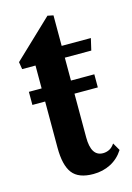

<svg xmlns="http://www.w3.org/2000/svg" viewBox="-105 -713 534 778"><g transform="rotate(-15 161.5 -324.0)"><path d="M188.5 10.5Q126.5 10.5 100.8 -23Q75 -56.5 75 -130.5V-324H21.5V-379H75V-475H19L14 -505.5L174 -657.5L198 -652.5V-524.5H320.5L309 -475H198V-379H296V-324H198V-140.5Q198 -61 248 -61Q261.5 -61 274 -67Q286.5 -73 297 -88.5L315.5 -56.5Q294.5 -23.5 261.5 -6.5Q228.5 10.5 188.5 10.5Z"/></g></svg>

Font: Libre Caslon Condensed
Style: Bold
Weight: 700
Designer: Pablo Impallari, Rodrigo Fuenzalida, Katja Schimmel, Ertekin Erdin
Foundry: Pablo Impallari, Rodrigo Fuenzalida
Version: Version 2.000; ttfautohint (v1.8.4.7-5d5b);gftools[0.9.33]